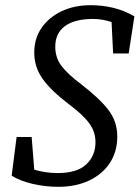

<svg xmlns="http://www.w3.org/2000/svg" viewBox="-20 -705 541 740"><path d="M25 -28 44 -177H102L112 -51Q132 -45 155 -41.5Q178 -38 203 -38Q277 -38 312.5 -71.5Q348 -105 348 -157Q348 -181 339.5 -202.5Q331 -224 309 -248Q287 -272 246 -303Q176 -356 144 -401.5Q112 -447 112 -502Q112 -557 140.5 -598Q169 -639 218 -662Q267 -685 330 -685Q374 -685 416 -675Q458 -665 498 -642L476 -499H416L410 -620Q374 -632 339 -632Q268 -632 230.5 -604.5Q193 -577 193 -525Q193 -483 216.5 -451.5Q240 -420 292 -381Q367 -323 399.5 -279Q432 -235 432 -179Q432 -120 403 -76.5Q374 -33 323 -9Q272 15 205 15Q154 15 105 3.5Q56 -8 25 -28Z"/></svg>

Font: Source Serif 4 SmText
Style: Italic
Weight: 400
Italic angle: -12°
Designer: Frank Grießhammer
Foundry: Adobe
Version: Version 4.005;hotconv 1.1.0;makeotfexe 2.6.0